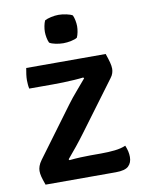

<svg xmlns="http://www.w3.org/2000/svg" viewBox="-80 -747 606 803"><g transform="rotate(-10 223.5 -345.0)"><path d="M204.5 -314Q221.5 -337 243.8 -362.8Q266 -388.5 284 -410L281 -414Q266 -412 242.8 -410.5Q219.5 -409 194.8 -408.2Q170 -407.5 150 -407.5H50.5Q48.5 -416.5 47.8 -426.2Q47 -436 47 -443.5Q47 -455 48.8 -468.5Q50.5 -482 53 -494.5H390.5Q398.5 -471.5 402.5 -456.2Q406.5 -441 406.5 -429Q406.5 -420.5 403.5 -410.8Q400.5 -401 393 -391.5L238.5 -183.5Q221.5 -160.5 200.8 -134.8Q180 -109 161.5 -87.5L164.5 -83.5Q188.5 -86 212.2 -87Q236 -88 254 -88H299Q331 -88 358 -91Q385 -94 404.5 -102.5Q410 -89 412.8 -77Q415.5 -65 415.5 -53Q415.5 -28.5 400.5 -14.2Q385.5 0 346.5 0H48Q39.5 -23.5 36.2 -36.5Q33 -49.5 33 -60.5Q33 -70 36.8 -81Q40.5 -92 50 -105ZM156 -629.5Q156 -641 158.5 -654Q161 -667 165.5 -677Q175.5 -682.5 192.2 -686.2Q209 -690 224.5 -690Q240 -690 257.5 -686.2Q275 -682.5 283.5 -677Q288 -667 290.5 -653.8Q293 -640.5 293 -629.5Q293 -618.5 290.5 -605.2Q288 -592 283.5 -582.5Q275.5 -577 257.8 -573.2Q240 -569.5 224.5 -569.5Q209 -569.5 191.8 -573Q174.5 -576.5 165.5 -582.5Q161 -592 158.5 -605.2Q156 -618.5 156 -629.5Z"/></g></svg>

Font: Signika Light Medium
Style: Regular
Weight: 500
Version: Version 2.003;gftools[0.9.32]